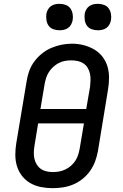

<svg xmlns="http://www.w3.org/2000/svg" viewBox="-20 -974 640 1002"><path d="M254 8Q223 8 193 2Q163 -4 138 -18.5Q113 -33 95 -56Q77 -79 68.5 -107Q60 -135 60 -166Q60 -197 65 -227L119 -550Q123 -577 132.5 -603.5Q142 -630 159 -653Q176 -676 199 -694.5Q222 -713 248 -724Q274 -735 301 -740.5Q328 -746 356 -746Q387 -746 416 -738.5Q445 -731 470.5 -716.5Q496 -702 514 -679Q532 -656 540.5 -628Q549 -600 549 -569.5Q549 -539 544 -508L491 -185Q486 -158 476.5 -132Q467 -106 450.5 -82.5Q434 -59 411 -40.5Q388 -22 361.5 -11Q335 0 307.5 4Q280 8 254 8ZM430 -405 450 -521Q452 -539 452.5 -556Q453 -573 449.5 -589.5Q446 -606 437.5 -620Q429 -634 415.5 -643Q402 -652 385.5 -655.5Q369 -659 352 -659Q335 -659 318.5 -656Q302 -653 286.5 -645Q271 -637 258 -625Q245 -613 235.5 -598.5Q226 -584 221 -568Q216 -552 213 -536L191 -405ZM255 -76Q255 -76 255 -76Q255 -76 255 -76Q272 -76 288.5 -79Q305 -82 321 -89.5Q337 -97 350.5 -109Q364 -121 373.5 -135.5Q383 -150 388 -166.5Q393 -183 396 -199L418 -330H179L160 -214Q157 -196 156.5 -179Q156 -162 159.5 -146Q163 -130 171.5 -116Q180 -102 192.5 -93Q205 -84 221.5 -80Q238 -76 255 -76ZM491 -816Q474 -816 458.5 -821.5Q443 -827 434 -839.5Q425 -852 422.5 -868.5Q420 -885 422 -902Q424 -913 430 -924Q436 -935 446 -942Q456 -949 467.5 -951.5Q479 -954 491 -954Q507 -954 522.5 -948.5Q538 -943 547 -930.5Q556 -918 559 -901.5Q562 -885 559 -868Q557 -857 551 -846Q545 -835 535 -828Q525 -821 513.5 -818.5Q502 -816 491 -816ZM291 -816Q274 -816 258.5 -821.5Q243 -827 234 -839.5Q225 -852 222.5 -868.5Q220 -885 222 -902Q224 -913 230 -924Q236 -935 246 -942Q256 -949 267.5 -951.5Q279 -954 291 -954Q307 -954 322.5 -948.5Q338 -943 347 -930.5Q356 -918 359 -901.5Q362 -885 359 -868Q357 -857 351 -846Q345 -835 335 -828Q325 -821 313.5 -818.5Q302 -816 291 -816Z"/></svg>

Font: Iosevka Etoile Medium Oblique
Style: Regular
Weight: 500
Italic angle: -9°
Designer: Belleve Invis
Foundry: Belleve Invis
Version: Version 15.5.2; ttfautohint (v1.8.4)